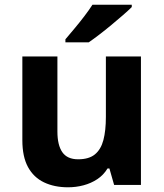

<svg xmlns="http://www.w3.org/2000/svg" viewBox="-20 -786 697 816"><path d="M579 -546V0H465L445 -70H437Q420 -42 393.5 -24.5Q367 -7 335 1.5Q303 10 269 10Q211 10 167 -11Q123 -32 99 -76Q75 -120 75 -190V-546H224V-227Q224 -169 245 -139Q266 -109 312 -109Q358 -109 383.5 -130Q409 -151 419.5 -191Q430 -231 430 -289V-546ZM540 -756Q526 -742 503 -722Q480 -702 453.5 -680Q427 -658 401.5 -638.5Q376 -619 357 -606H258V-619Q274 -638 295.5 -663.5Q317 -689 338 -716.5Q359 -744 373 -766H540Z"/></svg>

Font: Noto Sans Armenian
Style: Bold
Weight: 700
Version: Version 2.007